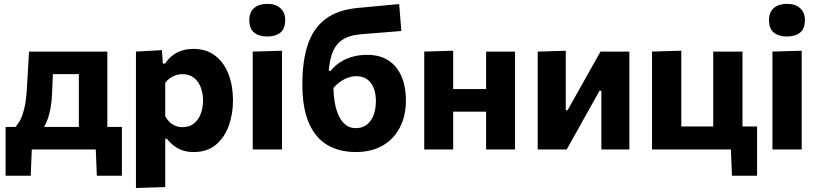

<svg xmlns="http://www.w3.org/2000/svg" viewBox="-20 -762 4172 979"><path d="M382.1 -23.5Q382.1 -54.2 382.1 -82.4Q382.1 -110.7 382.1 -142.7Q382.1 -174.8 382.1 -216.1V-266.1Q382.1 -311.3 382.1 -346.2Q382.1 -381 382.1 -411.8Q382.1 -442.6 382.1 -475.4L441.9 -384.1H188.8L253.7 -475.4Q252.5 -444.3 251.1 -413.9Q249.6 -383.5 248.3 -351.7Q247.1 -319.8 245.4 -284.1Q243.8 -244.9 237.7 -210.9Q231.6 -176.9 220.8 -148.7Q210 -120.4 194 -97.4L54.6 -111.3Q66.7 -121.6 79.8 -143.8Q92.8 -166 103 -205.6Q113.3 -245.2 116.8 -306.7Q120 -361.3 122.7 -407.2Q125.4 -453.1 127.9 -498.9H527.3Q527.3 -463.3 527.3 -428.6Q527.3 -393.9 527.3 -354.7Q527.3 -315.6 527.3 -266.1V-216.1Q527.3 -153.8 527.3 -111.6Q527.3 -69.3 527.3 -23.5ZM8.5 134.2Q8.5 103.9 8.5 73.6Q8.5 43.3 8.5 13.4Q8.5 -17.6 8.5 -50.5Q8.5 -83.4 8.5 -114.8Q51.8 -114.8 95.7 -114.8Q139.6 -114.8 181.2 -114.8H428.9Q470.6 -114.8 514.5 -114.8Q558.5 -114.8 601.6 -114.8Q601.6 -83.4 601.6 -50.5Q601.6 -17.6 601.6 13.4Q601.6 43.3 601.6 73.6Q601.6 103.9 601.6 134.2H473.7L467.7 -17.5L491.1 0H119L142.8 -17.5L136.7 134.2Z M673.2 196.5Q673.2 142.8 673.2 90.4Q673.2 38 673.2 -24V-266Q673.2 -323.3 673.2 -381.3Q673.2 -439.4 673.2 -499L805.7 -506.3L810.1 -438.1H822.3Q837.1 -461.4 858.3 -478.2Q879.6 -495 906.6 -503.8Q933.6 -512.7 966.2 -512.7Q1032.2 -512.7 1077.3 -478Q1122.3 -443.3 1145.2 -383.8Q1168 -324.4 1168 -250.2Q1168 -180.7 1146.4 -120.6Q1124.7 -60.4 1080.3 -23.6Q1035.9 13.3 967.5 13.3Q937.3 13.3 912.5 5.3Q887.7 -2.8 867.7 -18Q847.7 -33.1 831.6 -54.1H822.5V-16Q822.5 39.9 822.5 89.1Q822.5 138.3 822.5 192ZM911 -113.7Q946.7 -113.7 969.9 -133.1Q993.1 -152.5 1004.2 -183.4Q1015.3 -214.2 1015.3 -249Q1015.3 -285.7 1003.7 -316.3Q992.1 -346.9 968.9 -365.4Q945.6 -383.8 910.3 -383.8Q892.9 -383.8 876.6 -378.6Q860.3 -373.3 846.4 -363.4Q832.5 -353.6 822.5 -339.3V-169.3Q831.6 -152.6 844.3 -140.1Q857 -127.7 873.6 -120.7Q890.3 -113.7 911 -113.7Z M1268.6 0Q1268.6 -53.7 1268.6 -103.8Q1268.6 -154 1268.6 -216V-266Q1268.6 -315.5 1268.6 -354.8Q1268.6 -394 1268.6 -428.7Q1268.6 -463.3 1268.6 -499L1417.9 -503.3Q1417.9 -467.3 1417.9 -431.9Q1417.9 -396.6 1417.9 -356.6Q1417.9 -316.7 1417.9 -266V-216Q1417.9 -154 1417.9 -103.8Q1417.9 -53.7 1417.9 0ZM1342.2 -575.9Q1300.6 -575.9 1275.9 -595.7Q1251.2 -615.6 1251.2 -659.9Q1251.2 -699.8 1275.9 -721.1Q1300.6 -742.4 1343.2 -742.4Q1385.5 -742.4 1409.8 -720.2Q1434.2 -698 1434.2 -659.9Q1434.2 -615.6 1409.7 -595.7Q1385.1 -575.9 1342.2 -575.9Z M1794.1 13.2Q1709.5 13.2 1648.3 -23.3Q1587 -59.8 1554.4 -136.1Q1521.7 -212.5 1521.7 -331.9Q1521.7 -450.5 1549.3 -533.9Q1576.9 -617.3 1639 -664.5Q1701 -711.7 1804.2 -721.6Q1815.4 -722.6 1841 -724.9Q1866.6 -727.2 1898.3 -730.3Q1930 -733.4 1961.2 -736.3Q1992.5 -739.2 2015.4 -741.2L2026.5 -604Q2003.2 -602 1971.1 -599.4Q1939.1 -596.9 1906.6 -594.3Q1874 -591.7 1849.4 -589.7Q1824.7 -587.7 1816.3 -586.9Q1757.4 -581.6 1721.6 -556.1Q1685.9 -530.6 1670 -478.9Q1654.2 -427.2 1653.6 -342.8L1680.3 -322.9Q1680.3 -276.9 1687.3 -237.7Q1694.3 -198.6 1708.4 -169.6Q1722.6 -140.7 1743.7 -124.6Q1764.8 -108.6 1793.4 -108.6Q1828 -108.6 1850.8 -126.7Q1873.7 -144.9 1885.2 -176.1Q1896.7 -207.3 1896.7 -246.3Q1896.7 -282.7 1886.2 -311.3Q1875.6 -339.9 1853.4 -356.7Q1831.2 -373.5 1796.2 -373.5Q1777.7 -373.5 1755.9 -366.3Q1734.1 -359.1 1712.2 -343.4Q1690.2 -327.6 1670.1 -301.4Q1651.1 -314.5 1644.5 -333.2Q1637.9 -351.8 1639.8 -370.3Q1641.7 -388.9 1647.7 -401H1666.4Q1688.5 -428.8 1717.5 -446.7Q1746.5 -464.7 1780.6 -473.6Q1814.6 -482.4 1851 -482.4Q1917.9 -482.4 1962 -452.8Q2006.1 -423.1 2027.9 -370.9Q2049.8 -318.6 2049.8 -250.8Q2049.8 -172.3 2019.2 -112.7Q1988.7 -53.1 1931.5 -20Q1874.3 13.2 1794.1 13.2Z M2143.2 0Q2143.2 -53.7 2143.2 -103.8Q2143.2 -154 2143.2 -216V-266Q2143.2 -315.5 2143.2 -354.8Q2143.2 -394 2143.2 -428.7Q2143.2 -463.3 2143.2 -499L2290.6 -503.5Q2290.6 -467.5 2290.6 -432Q2290.6 -396.6 2290.6 -356.6Q2290.6 -316.7 2290.6 -266V-216Q2290.6 -154 2290.6 -103.8Q2290.6 -53.7 2290.6 0ZM2232.3 -192.5V-307.9H2519V-192.5ZM2458.7 0Q2458.7 -53.7 2458.7 -103.8Q2458.7 -154 2458.7 -216V-266Q2458.7 -315.5 2458.7 -354.8Q2458.7 -394 2458.7 -428.7Q2458.7 -463.3 2458.7 -499H2606.1Q2606.1 -463.3 2606.1 -428.7Q2606.1 -394 2606.1 -354.8Q2606.1 -315.5 2606.1 -266V-216Q2606.1 -154 2606.1 -103.8Q2606.1 -53.7 2606.1 0Z M2721.7 0Q2721.7 -53.7 2721.7 -103.8Q2721.7 -153.8 2721.7 -216.1V-266.1Q2721.7 -315.6 2721.7 -354.7Q2721.7 -393.9 2721.7 -428.6Q2721.7 -463.3 2721.7 -498.9L2864.9 -503.1Q2864.9 -470.2 2864.9 -437.9Q2864.9 -405.6 2864.9 -369.1Q2864.9 -332.6 2864.9 -286.7V-200H2874.1L2947.2 -330.2Q2971.2 -372.8 2994.9 -415.2Q3018.6 -457.7 3041.9 -498.9H3189.1Q3189.1 -463.3 3189.1 -428.6Q3189.1 -393.9 3189.1 -354.7Q3189.1 -315.6 3189.1 -266.1V-216.1Q3189.1 -153.8 3189.1 -103.8Q3189.1 -53.7 3189.1 0H3046.4Q3046.4 -52.4 3046.4 -101.4Q3046.4 -150.4 3046.4 -210.9V-299.1H3036.8L2965 -170.7Q2941.1 -127.7 2917.2 -84.8Q2893.3 -42 2869.6 0Z M3712.2 134.2 3706.1 -17.5 3729.6 0H3304.7Q3304.7 -53.7 3304.7 -103.8Q3304.7 -154 3304.7 -216V-266Q3304.7 -315.5 3304.7 -354.8Q3304.7 -394 3304.7 -428.7Q3304.7 -463.3 3304.7 -499L3454 -503.5Q3454 -467.5 3454 -432Q3454 -396.6 3454 -356.6Q3454 -316.7 3454 -266V-216Q3454 -174.8 3454 -142.8Q3454 -110.8 3454 -82.6Q3454 -54.3 3454 -23.6L3362.7 -117.2H3619.1Q3671.9 -117.2 3728.7 -117.2Q3785.5 -117.2 3840.3 -117.2Q3840.3 -86.1 3840.3 -51.7Q3840.3 -17.4 3840.3 13.7Q3840.3 43.4 3840.3 73.8Q3840.3 104.2 3840.3 134.2ZM3616.7 -23.6Q3616.7 -54.3 3616.7 -82.6Q3616.7 -110.8 3616.7 -142.8Q3616.7 -174.8 3616.7 -216V-266Q3616.7 -315.5 3616.7 -354.8Q3616.7 -394 3616.7 -428.7Q3616.7 -463.3 3616.7 -499H3765.9Q3765.9 -463.3 3765.9 -428.7Q3765.9 -394 3765.9 -354.8Q3765.9 -315.5 3765.9 -266V-216Q3765.9 -174.8 3765.9 -142.8Q3765.9 -110.8 3765.9 -82.6Q3765.9 -54.3 3765.9 -23.6Z M3918.6 0Q3918.6 -53.7 3918.6 -103.8Q3918.6 -154 3918.6 -216V-266Q3918.6 -315.5 3918.6 -354.8Q3918.6 -394 3918.6 -428.7Q3918.6 -463.3 3918.6 -499L4067.9 -503.3Q4067.9 -467.3 4067.9 -431.9Q4067.9 -396.6 4067.9 -356.6Q4067.9 -316.7 4067.9 -266V-216Q4067.9 -154 4067.9 -103.8Q4067.9 -53.7 4067.9 0ZM3992.2 -575.9Q3950.6 -575.9 3925.9 -595.7Q3901.2 -615.6 3901.2 -659.9Q3901.2 -699.8 3925.9 -721.1Q3950.6 -742.4 3993.2 -742.4Q4035.5 -742.4 4059.8 -720.2Q4084.2 -698 4084.2 -659.9Q4084.2 -615.6 4059.7 -595.7Q4035.1 -575.9 3992.2 -575.9Z"/></svg>

Font: Commissioner Thin
Style: Regular
Weight: 100
Designer: Kostas Bartsokas
Foundry: Kostas Bartsokas
Version: Version 1.001;gftools[0.9.23]